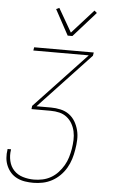

<svg xmlns="http://www.w3.org/2000/svg" viewBox="-63 -792 626 1056"><g transform="rotate(5 250.0 -263.5)"><path d="M162 223Q139 223 116 219.5Q93 216 72.5 206Q52 196 37.5 180Q23 164 14 143.5Q5 123 3 100Q1 77 5 53V50H24V53Q19 84 26 114.5Q33 145 53 166Q73 187 102.5 196Q132 205 164 205Q187 205 211 200Q235 195 257 182.5Q279 170 296.5 151Q314 132 326.5 110.5Q339 89 346 65.5Q353 42 357 19Q361 -6 362 -30.5Q363 -55 358 -78Q353 -101 341.5 -121Q330 -141 312 -155Q294 -169 271 -174.5Q248 -180 223 -180H117L119 -198L405 -502H99L102 -520H431L428 -502L143 -198H223Q250 -198 276.5 -192Q303 -186 323.5 -171Q344 -156 357 -134Q370 -112 376.5 -86.5Q383 -61 382 -33.5Q381 -6 376 22Q372 48 364 73.5Q356 99 342.5 122.5Q329 146 309 166Q289 186 265 199Q241 212 214.5 217.5Q188 223 162 223ZM280 -600 204 -740 221 -748 296 -618 415 -750 429 -738 306 -600Z"/></g></svg>

Font: Iosevka Thin
Style: Italic
Weight: 100
Italic angle: -9°
Monospace: yes
Designer: Belleve Invis
Foundry: Belleve Invis
Version: Version 32.5.0; ttfautohint (v1.8.4)